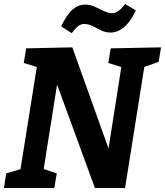

<svg xmlns="http://www.w3.org/2000/svg" viewBox="-21 -941 826 961"><path d="M-1 0 10 -73 98 -99 79 -78 166 -623 181 -600 98 -626 110 -699 341 -704 534 -165H517L589 -623L604 -600L521 -626L533 -699L785 -704L773 -631L687 -601L704 -623L605 0H454L253 -550L270 -551L195 -78L186 -99L263 -73L251 0ZM338 -775 285 -809Q313 -868 342 -893Q371 -918 405 -918Q431 -918 454.5 -907Q478 -896 499.5 -885.5Q521 -875 540 -875Q572 -875 605 -921L659 -889Q631 -830 599 -804Q567 -778 533 -778Q507 -778 485 -789Q463 -800 442.5 -810.5Q422 -821 399 -821Q384 -821 370 -810Q356 -799 338 -775Z"/></svg>

Font: Bitter Thin
Style: Bold Italic
Weight: 700
Italic angle: -9°
Version: Version 3.021